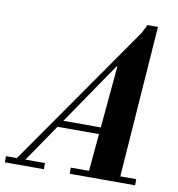

<svg xmlns="http://www.w3.org/2000/svg" viewBox="-151 -845 856 922"><g transform="rotate(10 277.5 -384.0)"><path d="M-20 -20 502 -768 385 -551 22 -20ZM-66 0V-30H124V0ZM250 0V-30H569V0ZM146 -212V-245H415V-212ZM337 -10 386 -547H382L494 -768H545L490 -10Z"/></g></svg>

Font: Libre Bodoni
Style: Bold Italic
Weight: 700
Italic angle: -13°
Version: Version 2.005;gftools[0.9.23]